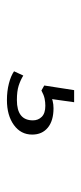

<svg xmlns="http://www.w3.org/2000/svg" viewBox="136 -186 229 540"><g transform="rotate(90 250.0 84.5)"><path d="M261 179Q236 179 214.5 173.5Q193 168 180 159L192 133Q205 141 220.5 146Q236 151 261 151Q318 151 318 106Q318 91 308 81Q298 71 277 71Q267 71 257 73Q247 75 234 82L220 74L233 -10H267L257 61L242 58Q253 53 263 50.5Q273 48 284 48Q319 48 338.5 64Q358 80 358 108Q358 140 331 159.5Q304 179 261 179Z"/></g></svg>

Font: Rokkitt Light
Style: Regular
Weight: 300
Version: Version 3.103